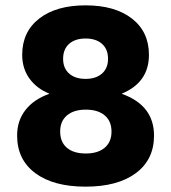

<svg xmlns="http://www.w3.org/2000/svg" viewBox="-20 -688 640 718"><path d="M44 -181Q44 -237 75.5 -277Q107 -317 164 -337V-338Q117 -357 90 -394.5Q63 -432 63 -483Q63 -569 126.5 -618.5Q190 -668 300 -668Q410 -668 473.5 -618.5Q537 -569 537 -483Q537 -380 436 -338V-337Q556 -294 556 -181Q556 -91 488 -40.5Q420 10 300 10Q180 10 112 -40.5Q44 -91 44 -181ZM384 -468Q384 -504 361.5 -524Q339 -544 300 -544Q261 -544 238.5 -524Q216 -504 216 -468Q216 -433 238.5 -413Q261 -393 300 -393Q339 -393 361.5 -413Q384 -433 384 -468ZM301 -114Q346 -114 371.5 -135.5Q397 -157 397 -196Q397 -235 371.5 -256.5Q346 -278 301 -278Q256 -278 230.5 -256.5Q205 -235 205 -196Q205 -157 230 -135.5Q255 -114 301 -114Z"/></svg>

Font: Elaine Sans
Style: Bold
Weight: 700
Designer: Wei Huang
Foundry: Wei Huang
Version: Version 2.001;December 24, 2019;FontCreator 12.0.0.2547 64-b